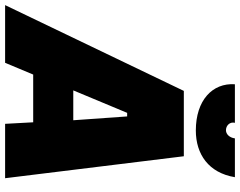

<svg xmlns="http://www.w3.org/2000/svg" viewBox="-171 -826 940 752"><g transform="rotate(90 299.0 -450.0)"><path d="M-57 0H169L215 -110H402L408 0H621L535 -700H279ZM434 -747C527 -747 600 -797 617 -900H465C462 -878 448 -865 433 -865C415 -865 399 -880 404 -900H253C247 -812 316 -747 434 -747ZM277 -267 365 -478H379L394 -267Z"/></g></svg>

Font: Fixel Text 20240404 Black
Style: Italic
Weight: 900
Width: 4
Italic angle: -10°
Designer: AlfaBravo + MacPaw
Foundry: Kyrylo Tkachov, Marchela Mozhyna, Serhii Makarenko, Maria Weinstein, Zakhar Kryvoshyya
Version: Version 1.211;Glyphs 3.2 (3225)